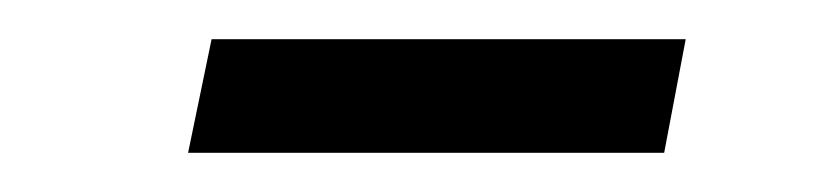

<svg xmlns="http://www.w3.org/2000/svg" viewBox="-20 -353 427 98"><path d="M319 -275H76L88 -333H330Z"/></svg>

Font: IBM Plex Sans Light
Style: Italic
Weight: 300
Italic angle: -11.31°
Designer: Mike Abbink, Paul van der Laan, Pieter van Rosmalen
Foundry: Bold Monday
Version: Version 3.201